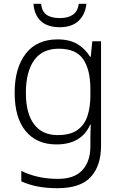

<svg xmlns="http://www.w3.org/2000/svg" viewBox="-20 -749 639 1009"><path d="M283 -542Q345 -542 386.5 -517.5Q428 -493 453 -451H457L465 -532H511V17Q511 122 457 181Q403 240 282 240Q222 240 175.5 230.5Q129 221 92 204V149Q129 168 178 179.5Q227 191 284 191Q371 191 413 145Q455 99 455 20V-11Q455 -32 455.5 -53.5Q456 -75 457 -94H454Q408 10 276 10Q173 10 115 -60Q57 -130 57 -262Q57 -391 115 -466.5Q173 -542 283 -542ZM289 -493Q202 -493 159 -432Q116 -371 116 -261Q116 -153 159 -96Q202 -39 283 -39Q349 -39 386.5 -65.5Q424 -92 439.5 -139Q455 -186 455 -246V-281Q455 -382 417.5 -437.5Q380 -493 289 -493ZM434 -729Q428 -672 392.5 -639Q357 -606 294 -606Q229 -606 194.5 -638.5Q160 -671 156 -729H196Q200 -689 224.5 -671.5Q249 -654 295 -654Q338 -654 363.5 -672Q389 -690 394 -729Z"/></svg>

Font: Noto Sans Tamil Light
Style: Regular
Weight: 300
Designer: Jelle Bosma - Monotype Design Team
Foundry: Monotype Imaging Inc.
Version: Version 2.004; ttfautohint (v1.8.4.7-5d5b)